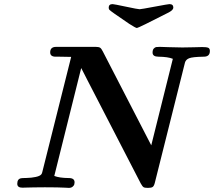

<svg xmlns="http://www.w3.org/2000/svg" viewBox="-20 -914 1041 934"><path d="M64 -20Q64 -43.9 83 -46.9Q85.9 -47.9 109.4 -48.3Q132.8 -48.8 152.8 -53Q172.9 -57.1 180.2 -64.9Q185.1 -70.8 186 -78.1L326.2 -637.2Q317.4 -637.2 298.6 -637.7Q279.8 -638.2 271 -638.2H251Q224.1 -638.2 224.1 -659.2Q224.1 -686 252.9 -686H445.8Q460 -686 466.6 -682.1Q473.1 -678.2 480 -664.1L715.8 -207L820.8 -627.9Q796.9 -637.7 751 -638.2Q722.2 -638.2 722.2 -658.2Q722.2 -671.4 728 -677.7Q733.9 -684.1 740 -685.1Q746.1 -686 757.8 -686Q763.7 -686 799.3 -684.6Q835 -683.1 867.2 -683.1Q892.1 -683.1 924.1 -684.1Q956.1 -685.1 963.9 -685.1Q984.9 -685.1 992.9 -681.6Q1001 -678.2 1001 -666Q1001 -638.2 971.2 -638.2H969.2Q916 -637.2 899.9 -630.6Q883.8 -624 879.9 -609.9Q877.9 -601.1 873 -582.5Q868.2 -564 866.2 -555.2L732.9 -23.9Q729 -8.8 722.4 -4.4Q715.8 0 700.2 0H699.2Q684.1 0 678.5 -3.4Q672.9 -6.8 665 -21L403.8 -526.9Q401.9 -530.8 391.4 -551.3Q380.9 -571.8 375 -583L244.1 -58.1Q269 -48.3 314 -47.9H314.9Q342.8 -47.9 342.8 -26.9Q342.8 -22 341.3 -16.6Q339.8 -11.2 333 -5.6Q326.2 0 314.9 0Q311 0 297.1 -1Q283.2 -2 257.1 -2.4Q231 -2.9 198.2 -2.9Q169.4 -2.9 144.8 -2.4Q120.1 -2 106 -1.5Q91.8 -1 88.9 -1Q64 -1 64 -20ZM508.8 -877Q508.8 -894 527.8 -894Q533.7 -894 592.3 -881.6Q650.9 -869.1 659.2 -869.1Q666 -869.1 732.4 -881.6Q798.8 -894 804.2 -894Q823.2 -894 823.2 -877Q823.2 -865.7 801.8 -854Q652.8 -777.8 646 -777.8Q640.1 -777.8 608.9 -797.9Q516.1 -860.8 512.2 -866.2Q508.8 -870.1 508.8 -877Z"/></svg>

Font: CMU Serif
Style: BoldItalic
Weight: 700
Italic angle: -14.04°
Version: Version 0.7.0